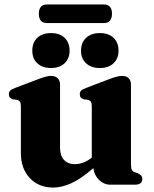

<svg xmlns="http://www.w3.org/2000/svg" viewBox="-20 -832 693 865"><path d="M74 -143V-353Q74 -367.5 70 -373.5Q66 -379.5 57 -382L38.5 -384.5Q20 -389.5 20 -407Q20 -417.5 25.8 -423.5Q31.5 -429.5 47 -435.5L148.5 -474Q172 -483 185.8 -486.5Q199.5 -490 209.5 -490Q230 -490 240.2 -479.2Q250.5 -468.5 250.5 -451.5V-168Q250.5 -130.5 268.5 -111.5Q286.5 -92.5 317.5 -92.5Q356 -92.5 393.5 -121.5V-353Q393.5 -367.5 389.5 -373.5Q385.5 -379.5 377 -382L358 -384.5Q339.5 -389.5 339.5 -407Q339.5 -417.5 345.2 -423.5Q351 -429.5 367 -435.5L468 -474Q490.5 -482.5 504.2 -486.2Q518 -490 531 -490Q550 -490 560 -479.2Q570 -468.5 570 -451.5V-93.5Q570 -75 573.8 -67.2Q577.5 -59.5 586 -56.5L600.5 -51.5Q621 -43.5 621 -25.5Q621 0 588 0H477Q448.5 0 426.5 -21.2Q404.5 -42.5 400.5 -74.5Q344.5 -26 301.2 -6.5Q258 13 220 13Q154.5 13 114.2 -29.8Q74 -72.5 74 -143ZM209.5 -525.5Q171 -525.5 148.2 -546.8Q125.5 -568 125.5 -603.5Q125.5 -640.5 148.2 -661.8Q171 -683 209.5 -683Q248.5 -683 271 -661.8Q293.5 -640.5 293.5 -603.5Q293.5 -568.5 271 -547Q248.5 -525.5 209.5 -525.5ZM429.5 -525.5Q391 -525.5 368 -546.8Q345 -568 345 -603.5Q345 -640 368 -661.5Q391 -683 429.5 -683Q469 -683 491.5 -661.8Q514 -640.5 514 -603.5Q514 -568.5 491.5 -547Q469 -525.5 429.5 -525.5ZM155 -770Q155 -812 192.5 -812H447Q484.5 -812 484.5 -770.5Q484.5 -728 447 -728H192.5Q155 -728 155 -770Z"/></svg>

Font: Fraunces 9pt
Style: Bold
Weight: 700
Version: Version 1.000;[b76b70a41]